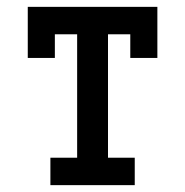

<svg xmlns="http://www.w3.org/2000/svg" viewBox="-20 -540 540 560"><path d="M127 0V-80H205V-440H140V-371H61V-520H439V-371H360V-440H295V-80H373V0Z"/></svg>

Font: Iosevka Curly Slab Medium
Style: Regular
Weight: 500
Monospace: yes
Designer: Belleve Invis
Foundry: Belleve Invis
Version: Version 22.1.2; ttfautohint (v1.8.4)